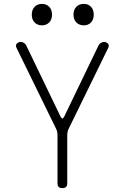

<svg xmlns="http://www.w3.org/2000/svg" viewBox="-20 -955 640 985"><path d="M410 -825Q386 -825 371.5 -840Q357 -855 357 -880Q357 -905 371.5 -920Q386 -935 410 -935Q433 -935 447 -920Q461 -905 461 -880Q461 -855 447 -840Q433 -825 410 -825ZM195 -825Q172 -825 157.5 -840Q143 -855 143 -880Q143 -905 157.5 -920Q172 -935 195 -935Q218 -935 232.5 -920Q247 -905 247 -880Q247 -855 232.5 -840Q218 -825 195 -825ZM300 10Q287 10 281 4Q275 -2 275 -15V-260Q275 -270 273 -279.5Q271 -289 266 -298L64 -711Q61 -717 62 -722.5Q63 -728 66.5 -731.5Q70 -735 75 -737.5Q80 -740 86 -740Q94 -740 102 -735.5Q110 -731 115 -721L291 -356Q296 -347 300 -347Q304 -347 309 -356L485 -721Q490 -731 498 -735.5Q506 -740 514 -740Q520 -740 525 -737.5Q530 -735 533.5 -731.5Q537 -728 538 -722.5Q539 -717 536 -711L334 -298Q329 -289 327 -279.5Q325 -270 325 -260V-15Q325 -2 319 4Q313 10 300 10Z"/></svg>

Font: Maple Mono NL Thin
Style: Regular
Weight: 250
Monospace: yes
Designer: subframe7536
Version: Version 7.000